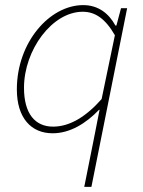

<svg xmlns="http://www.w3.org/2000/svg" viewBox="-20 -510 560 752"><path d="M310 222H338L478 -478H454L436 -410H432C406 -458 364 -490 306 -490C174 -490 46 -344 46 -160C46 -48 102 12 186 12C254 12 316 -26 368 -80H370L346 42ZM188 -14C118 -14 74 -64 74 -166C74 -314 184 -464 304 -464C352 -464 392 -438 430 -372L378 -122C318 -54 254 -14 188 -14Z"/></svg>

Font: Source Sans Pro ExtraLight
Style: Italic
Weight: 200
Italic angle: -11°
Designer: Paul D. Hunt
Foundry: Adobe Systems Incorporated
Version: Version 3.006;hotconv 1.0.111;makeotfexe 2.5.65597